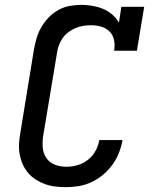

<svg xmlns="http://www.w3.org/2000/svg" viewBox="-20 -763 640 791"><path d="M253 8Q230 8 208 5.5Q186 3 165.5 -4.5Q145 -12 127 -23.5Q109 -35 95.5 -51Q82 -67 73.5 -86.5Q65 -106 61 -128Q57 -150 58.5 -172.5Q60 -195 64 -217L120 -560Q124 -583 131 -606.5Q138 -630 150.5 -651.5Q163 -673 181 -691.5Q199 -710 221 -722Q243 -734 267 -738.5Q291 -743 314 -743Q338 -743 361 -739Q384 -735 404.5 -726.5Q425 -718 442 -703.5Q459 -689 470 -670L480 -735H574L544 -554H450Q454 -576 450 -597Q446 -618 432 -632.5Q418 -647 397.5 -653Q377 -659 355 -659Q339 -659 323 -656.5Q307 -654 291.5 -647.5Q276 -641 262 -630.5Q248 -620 238.5 -606.5Q229 -593 223 -577.5Q217 -562 215 -546L158 -204Q154 -179 156 -155Q158 -131 171 -112Q184 -93 206 -84.5Q228 -76 253 -76Q276 -76 299 -82.5Q322 -89 341.5 -104Q361 -119 373 -140.5Q385 -162 389 -186H485Q480 -159 470 -133.5Q460 -108 443.5 -85Q427 -62 405 -43.5Q383 -25 357.5 -13Q332 -1 305.5 3.5Q279 8 253 8Z"/></svg>

Font: Iosevka Curly Slab MdExObl
Style: Regular
Weight: 500
Width: 7
Italic angle: -9°
Monospace: yes
Designer: Belleve Invis
Foundry: Belleve Invis
Version: Version 11.1.0; ttfautohint (v1.8.3)